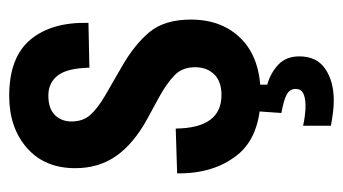

<svg xmlns="http://www.w3.org/2000/svg" viewBox="-180 -380 728 407"><g transform="rotate(-90 183.5 -177.0)"><path d="M185 12Q97 12 57.5 -38Q18 -88 19 -165L114 -168Q115 -71 185 -71Q214 -71 229 -86.5Q244 -102 244 -127Q244 -154 227 -170.5Q210 -187 181 -203L135 -228Q82 -257 56 -294Q30 -331 30 -381Q30 -446 73 -483.5Q116 -521 183 -521Q265 -521 302.5 -476Q340 -431 338 -353L243 -351Q242 -398 226.5 -418Q211 -438 184 -438Q156 -438 142.5 -424Q129 -410 129 -389Q129 -365 142.5 -349.5Q156 -334 185 -317L244 -283Q293 -255 319 -223Q345 -191 345 -136Q345 -69 303.5 -28.5Q262 12 185 12ZM174 167Q161 167 149 165.5Q137 164 120 161V102Q138 106 156 107Q174 108 186 103.5Q198 99 198 86Q198 74 186.5 67.5Q175 61 147 56L151 -2H207V26Q232 33 249.5 49.5Q267 66 267 94Q267 131 240.5 149Q214 167 174 167Z"/></g></svg>

Font: Special Gothic Condensed Medium
Style: Regular
Weight: 500
Width: 3
Designer: Alistair McCready
Foundry: Monolith
Version: Version 1.000; ttfautohint (v1.8.4.7-5d5b)